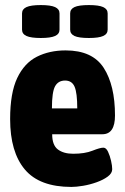

<svg xmlns="http://www.w3.org/2000/svg" viewBox="-20 -730 494 758"><path d="M262 8Q136 8 78 -61Q20 -130 20 -260Q20 -363 48 -422Q76 -481 125.5 -506Q175 -531 239 -531Q345 -531 389.5 -462Q434 -393 434 -274Q434 -200 384 -200H186Q186 -157 208.5 -140Q231 -123 269 -123Q315 -123 345 -135Q375 -147 388 -147Q399 -147 406.5 -131Q414 -115 418.5 -95Q423 -75 423 -62Q423 -46 405.5 -33Q388 -20 361.5 -10.5Q335 -1 308 3.5Q281 8 262 8ZM185 -302H285Q285 -363 274.5 -387.5Q264 -412 237 -412Q210 -412 197.5 -389.5Q185 -367 185 -302ZM331 -580Q291 -580 274 -588Q257 -596 257 -613V-677Q257 -694 274 -702Q291 -710 331 -710Q370 -710 387.5 -702Q405 -694 405 -677V-613Q405 -596 387.5 -588Q370 -580 331 -580ZM141 -580Q102 -580 84.5 -588Q67 -596 67 -613V-677Q67 -694 84.5 -702Q102 -710 141 -710Q180 -710 197.5 -702Q215 -694 215 -677V-613Q215 -596 197.5 -588Q180 -580 141 -580Z"/></svg>

Font: Asap Condensed ExtraBold
Style: Regular
Weight: 800
Width: 3
Designer: Pablo Cosgaya
Foundry: Omnibus-Type
Version: Version 3.001; ttfautohint (v1.8.4.7-5d5b)